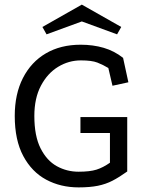

<svg xmlns="http://www.w3.org/2000/svg" viewBox="-20 -798 632 833"><path d="M532 -54Q497 -29 468 -14Q439 1 404.5 8Q370 15 321 15Q243 15 180.5 -18.5Q118 -52 81 -121Q44 -190 44 -295Q44 -390 79.5 -459.5Q115 -529 179 -566.5Q243 -604 330 -604Q384 -604 430 -590.5Q476 -577 514 -547L537 -441L468 -426L450 -503Q427 -517 402.5 -526.5Q378 -536 331 -536Q278 -536 232 -508Q186 -480 157.5 -426Q129 -372 129 -295Q129 -208 156 -154.5Q183 -101 226.5 -77Q270 -53 321 -53Q370 -53 398.5 -62Q427 -71 457 -92V-221H329V-290H532ZM335 -778 506 -681 488 -649 335 -705 182 -649 164 -681Z"/></svg>

Font: Podkova VF Beta
Style: Regular
Weight: 400
Designer: Ilya Yudin
Foundry: Cyreal (www.cyreal.org)
Version: Version 2.100